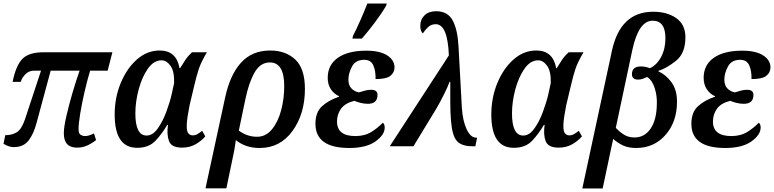

<svg xmlns="http://www.w3.org/2000/svg" viewBox="-20 -834 4414 1095"><path d="M419 8Q450 8 476 -3.5Q502 -15 528 -35L516 -73Q486 -58 465 -58Q452 -58 440 -65Q428 -72 428 -99Q428 -128 437.5 -186.5Q447 -245 462.5 -311.5Q478 -378 494 -431H594L621 -536H229Q143 -536 106.5 -497Q70 -458 52 -367H98Q107 -394 127 -412.5Q147 -431 173 -431H214L123 -155Q103 -96 75.5 -79.5Q48 -63 10 -63L0 -14Q31 5 58 5Q114 5 143 -32.5Q172 -70 189 -135L269 -431H434Q413 -372 392.5 -301.5Q372 -231 358 -169.5Q344 -108 344 -74Q344 8 419 8Z M762 9Q829 9 867 -31.5Q905 -72 934 -122H938Q930 -66 944 -29Q958 8 1018 8Q1061 8 1094 -10.5Q1127 -29 1151 -56L1133 -88Q1119 -77 1106.5 -69.5Q1094 -62 1079 -62Q1065 -62 1055 -72.5Q1045 -83 1045 -116Q1045 -137 1049.5 -167.5Q1054 -198 1061 -233L1087 -342Q1101 -403 1114 -441.5Q1127 -480 1160 -536H1075Q1053 -516 1037.5 -493Q1022 -470 1007 -445H1004Q986 -546 891 -546Q819 -546 761 -495Q703 -444 668.5 -360.5Q634 -277 634 -181Q634 9 762 9ZM816 -61Q752 -61 752 -187Q752 -254 771 -324.5Q790 -395 823.5 -442.5Q857 -490 901 -490Q930 -490 952.5 -458.5Q975 -427 973 -360L959 -296Q949 -252 928.5 -196.5Q908 -141 879.5 -101Q851 -61 816 -61Z M1152 240H1271L1310 53Q1316 26 1319 5.5Q1322 -15 1325 -35Q1349 -15 1383 -2.5Q1417 10 1461 10Q1578 10 1648.5 -87.5Q1719 -185 1719 -327Q1719 -443 1664 -494.5Q1609 -546 1521 -546Q1418 -546 1355 -477Q1292 -408 1264 -278ZM1446 -54Q1390 -54 1342 -89L1379 -266Q1398 -360 1431 -419Q1464 -478 1519 -478Q1601 -478 1601 -343Q1601 -272 1583.5 -205.5Q1566 -139 1531 -96.5Q1496 -54 1446 -54Z M1972 10Q2069 10 2121.5 -27.5Q2174 -65 2174 -106Q2174 -127 2163 -134Q2138 -107 2099.5 -82.5Q2061 -58 2007 -58Q1902 -58 1902 -141Q1902 -182 1925 -214Q1948 -246 2001 -259Q2014 -253 2035.5 -247.5Q2057 -242 2078 -242Q2133 -242 2133 -293Q2133 -322 2096 -322Q2079 -322 2061 -317Q2043 -312 2027 -307Q2001 -312 1984 -330Q1967 -348 1967 -380Q1967 -416 1987.5 -454.5Q2008 -493 2057 -493Q2095 -493 2109 -461.5Q2123 -430 2122 -383Q2184 -383 2207 -402Q2230 -421 2230 -450Q2230 -491 2188.5 -518Q2147 -545 2069 -545Q1965 -545 1907 -504.5Q1849 -464 1849 -390Q1849 -352 1867 -325Q1885 -298 1914 -285L1913 -282Q1855 -263 1817 -228.5Q1779 -194 1779 -128Q1779 10 1972 10ZM1990 -614H2044Q2079 -654 2118 -706Q2157 -758 2182 -801L2186 -814H2075Q2036 -714 1993 -629Z M2203 0H2338L2467 -212Q2489 -249 2513 -297.5Q2537 -346 2544 -368H2548Q2548 -310 2548 -252Q2548 -194 2552 -146Q2559 -59 2586 -29.5Q2613 0 2672 0H2691L2701 -49H2695Q2664 -49 2641.5 -96.5Q2619 -144 2614 -220L2595 -569Q2590 -664 2562 -717Q2534 -770 2467 -770Q2425 -770 2401 -746.5Q2377 -723 2377 -687Q2377 -654 2392 -644Q2403 -662 2421 -679Q2439 -696 2465 -696Q2533 -696 2540 -518Z M2910 9Q2977 9 3015 -31.5Q3053 -72 3082 -122H3086Q3078 -66 3092 -29Q3106 8 3166 8Q3209 8 3242 -10.5Q3275 -29 3299 -56L3281 -88Q3267 -77 3254.5 -69.5Q3242 -62 3227 -62Q3213 -62 3203 -72.5Q3193 -83 3193 -116Q3193 -137 3197.5 -167.5Q3202 -198 3209 -233L3235 -342Q3249 -403 3262 -441.5Q3275 -480 3308 -536H3223Q3201 -516 3185.5 -493Q3170 -470 3155 -445H3152Q3134 -546 3039 -546Q2967 -546 2909 -495Q2851 -444 2816.5 -360.5Q2782 -277 2782 -181Q2782 9 2910 9ZM2964 -61Q2900 -61 2900 -187Q2900 -254 2919 -324.5Q2938 -395 2971.5 -442.5Q3005 -490 3049 -490Q3078 -490 3100.5 -458.5Q3123 -427 3121 -360L3107 -296Q3097 -252 3076.5 -196.5Q3056 -141 3027.5 -101Q2999 -61 2964 -61Z M3301 241H3417L3477 -42Q3502 -19 3533 -4.5Q3564 10 3608 10Q3710 10 3775.5 -64.5Q3841 -139 3841 -254Q3841 -322 3809.5 -365Q3778 -408 3735 -427V-430Q3781 -444 3835 -487Q3889 -530 3889 -621Q3889 -694 3837 -730.5Q3785 -767 3705 -767Q3518 -767 3470 -545ZM3599 -50Q3563 -50 3537 -67Q3511 -84 3492 -105L3586 -548Q3622 -716 3702 -716Q3775 -716 3775 -616Q3775 -555 3750 -508.5Q3725 -462 3686 -445Q3662 -455 3635 -455Q3584 -455 3584 -411Q3584 -380 3620 -380Q3633 -380 3647 -385Q3661 -390 3671 -395Q3700 -376 3714 -331Q3728 -286 3726 -241Q3725 -151 3690.5 -100.5Q3656 -50 3599 -50Z M4116 10Q4213 10 4265.5 -27.5Q4318 -65 4318 -106Q4318 -127 4307 -134Q4282 -107 4243.5 -82.5Q4205 -58 4151 -58Q4046 -58 4046 -141Q4046 -182 4069 -214Q4092 -246 4145 -259Q4158 -253 4179.5 -247.5Q4201 -242 4222 -242Q4277 -242 4277 -293Q4277 -322 4240 -322Q4223 -322 4205 -317Q4187 -312 4171 -307Q4145 -312 4128 -330Q4111 -348 4111 -380Q4111 -416 4131.5 -454.5Q4152 -493 4201 -493Q4239 -493 4253 -461.5Q4267 -430 4266 -383Q4328 -383 4351 -402Q4374 -421 4374 -450Q4374 -491 4332.5 -518Q4291 -545 4213 -545Q4109 -545 4051 -504.5Q3993 -464 3993 -390Q3993 -352 4011 -325Q4029 -298 4058 -285L4057 -282Q3999 -263 3961 -228.5Q3923 -194 3923 -128Q3923 10 4116 10Z"/></svg>

Font: Noto Serif SemiCondensed Semi
Style: Italic
Weight: 600
Width: 4
Italic angle: -12°
Designer: Monotype Design Team
Foundry: Monotype Imaging Inc.
Version: Version 1.901